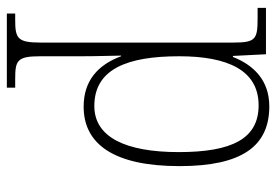

<svg xmlns="http://www.w3.org/2000/svg" viewBox="-146 -440 826 575"><g transform="rotate(90 267.5 -153.0)"><path d="M21 240H243V215H218C162 215 149 210 149 140V18C149 -39 147 -79 147 -102H149C175 -32 223 10 300 10C411 10 478 -79 478 -277C478 -463 419 -546 299 -546C220 -546 175 -498 151 -437H148L143 -536H4V-511H33C98 -511 108 -506 108 -438V139C108 209 95 215 39 215H21ZM298 -22C187 -22 149 -121 149 -276C149 -420 190 -514 296 -514C396 -514 436 -434 436 -275C436 -115 391 -22 298 -22Z"/></g></svg>

Font: Noto Serif Thai SemiCondensed ExtraLight
Style: Regular
Weight: 200
Width: 4
Designer: Monotype Design Team
Foundry: Monotype Imaging Inc.
Version: Version 2.002